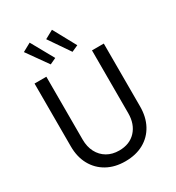

<svg xmlns="http://www.w3.org/2000/svg" viewBox="-225 -1097 1133 1238"><g transform="rotate(-30 342.0 -478.0)"><path d="M341.8 7.8Q264.2 7.8 206.3 -24.4Q148.4 -56.6 116.2 -115Q84 -173.3 84 -252V-719.7H171.9V-252Q171.9 -198.2 193.1 -157.7Q214.4 -117.2 252.7 -94.7Q291 -72.3 341.8 -72.3Q420.4 -72.3 466.1 -121.8Q511.7 -171.4 511.7 -252V-719.7H599.6V-252Q599.6 -173.3 568.1 -115Q536.6 -56.6 478.8 -24.4Q420.9 7.8 341.8 7.8ZM236.3 -774.4 126 -929.7 188.5 -963.9 282.2 -795.9ZM398.4 -774.4 292 -929.7 354.5 -963.9 446.3 -795.9Z"/></g></svg>

Font: Reddit Sans
Style: Regular
Weight: 400
Designer: Stephen Hutchings
Foundry: Reddit
Version: Version 1.014